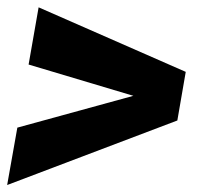

<svg xmlns="http://www.w3.org/2000/svg" viewBox="-22 -512 574 537"><path d="M-2 5.5 474 -175 497.5 -311 86 -491.5 58 -331.5 351 -244 26.5 -155Z"/></svg>

Font: Anybody Expanded
Style: Bold Italic
Weight: 700
Width: 7
Italic angle: -10°
Version: Version 1.113;gftools[0.9.25]